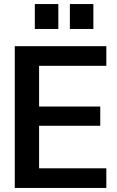

<svg xmlns="http://www.w3.org/2000/svg" viewBox="-20 -928 579 948"><path d="M53 0V-700H505V-603H173V-402H475V-307H173V-97H505V0ZM325 -785V-908H441V-785ZM152 -785V-908H268V-785Z"/></svg>

Font: Host Grotesk Light SemiBold
Style: Regular
Weight: 600
Version: Version 1.003